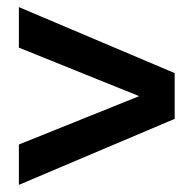

<svg xmlns="http://www.w3.org/2000/svg" viewBox="-20 -602 546 541"><path d="M33.2 -81.1V-194.8L372.1 -331.1L33.2 -467.8V-582L472.2 -396V-267.1Z"/></svg>

Font: TruenoSBd
Style: Demi
Weight: 600
Designer: Julieta Ulanovsky
Foundry: Julieta Ulanovsky
Version: Version 3.001b